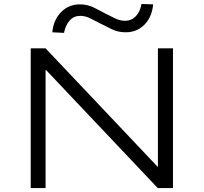

<svg xmlns="http://www.w3.org/2000/svg" viewBox="-20 -949 1028 969"><path d="M135 0V-705H210L775 -108H777V-705H853V0H776L213 -595H210V0ZM303 -783 244 -786Q250 -849 288.5 -888Q327 -927 383 -927Q423 -927 457.5 -909Q492 -891 513 -880Q530 -872 557.5 -858Q585 -844 611 -844Q643 -844 665 -866.5Q687 -889 694 -929L753 -927Q747 -863 709 -824.5Q671 -786 614 -786Q573 -786 539 -804Q505 -822 485 -831Q466 -841 438.5 -855Q411 -869 385 -869Q353 -869 332 -846Q311 -823 303 -783Z"/></svg>

Font: Nunito Sans 7pt Expanded Light
Style: Regular
Weight: 300
Width: 7
Designer: Vernon Adams
Foundry: Vernon Adams
Version: Version 3.101;gftools[0.9.27]